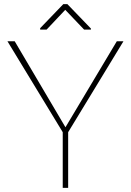

<svg xmlns="http://www.w3.org/2000/svg" viewBox="-20 -911 637 931"><path d="M51.3 -710.9 297.4 -293.9 546.4 -710.9H578.6L310.5 -270V0H284.2V-270L16.1 -710.9ZM306.6 -891.1 420.9 -772.5V-767.6H387.7L296.4 -863.3L206.1 -767.6H174.8V-774.4L287.1 -891.1Z"/></svg>

Font: Vazirmatn RD FD Thin
Style: Regular
Weight: 100
Designer: Saber Rastikerdar
Foundry: Saber Rastikerdar
Version: Version 33.003